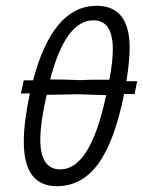

<svg xmlns="http://www.w3.org/2000/svg" viewBox="-20 -633 493 662"><path d="M416 -353H453L444 -309H408Q375 -145 318.5 -68Q262 9 176 9Q62 9 62 -145Q62 -212 83 -311Q53 -311 52 -310L62 -356H94Q162 -613 313 -613Q427 -613 427 -468Q427 -424 416 -353ZM293 -358H357Q369 -420 369 -463Q369 -563 302 -563Q206 -563 153 -359Q194 -359 219 -358Q226 -358 233 -357.5Q240 -357 244 -357Q248 -357 251.5 -357Q255 -357 256 -357H257H258Q259 -357 262 -357Q265 -357 269 -357Q273 -357 279.5 -357.5Q286 -358 293 -358ZM346 -305Q321 -306 248 -308Q243 -308 141 -306Q119 -211 119 -151Q119 -49 188 -49Q292 -49 346 -305Z"/></svg>

Font: GFS Neohellenic Rg
Style: Italic
Weight: 400
Italic angle: -12°
Designer: Takis Katsoulidis and George D. Matthiopoulos
Foundry: Takis Katsoulidis and George D. Matthiopoulos
Version: Version 1.0